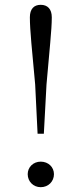

<svg xmlns="http://www.w3.org/2000/svg" viewBox="-20 -765 338 797"><path d="M149 12C181 12 204 -12 204 -42C204 -71 181 -94 149 -94C118 -94 95 -71 95 -42C95 -12 118 12 149 12ZM149 -745C121 -745 104 -728 104 -693C104 -640 113 -556 126 -414L136 -210H162L173 -414C185 -556 195 -640 195 -693C195 -728 177 -745 149 -745Z"/></svg>

Font: Noto Serif TC Light
Style: Regular
Weight: 300
Designer: Ryoko NISHIZUKA 西塚涼子 (kana & ideographs); Frank Grießhammer (Latin, Greek & Cyrillic); Wenlong ZHANG 张文龙 (bopomofo); San
Foundry: Adobe
Version: Version 2.001;hotconv 1.1.0;makeotfexe 2.6.0